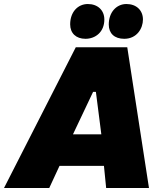

<svg xmlns="http://www.w3.org/2000/svg" viewBox="-76 -935 796 955"><path d="M-56 0H169L220 -110H441L452 0H665L557 -700H301ZM349 -742C399 -742 443 -776 443 -838C443 -884 410 -915 361 -915C311 -915 273 -875 273 -814C273 -770 302 -742 349 -742ZM542 -742C605 -742 635 -794 635 -838C635 -884 602 -915 553 -915C503 -915 465 -874 465 -813C465 -769 493 -742 542 -742ZM287 -267 387 -478H401L428 -267Z"/></svg>

Font: Fixel Display 20240404 Black
Style: Italic
Weight: 900
Italic angle: -10°
Designer: AlfaBravo + MacPaw
Foundry: Kyrylo Tkachov, Marchela Mozhyna, Serhii Makarenko, Maria Weinstein, Zakhar Kryvoshyya
Version: Version 1.211;Glyphs 3.2 (3225)